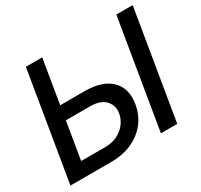

<svg xmlns="http://www.w3.org/2000/svg" viewBox="-151 -922 1166 1116"><g transform="rotate(-30 432.0 -363.5)"><path d="M203.5 -433.9H365.8Q487.2 -433.9 544.4 -376.1Q601.6 -318.2 584.9 -220.5Q574.2 -155.5 536 -105.8Q497.9 -56.1 436.4 -28.1Q375 0 294 0H21.7L142.4 -727.3H252.1ZM188.2 -341.6 147 -92.3H309.3Q356.2 -92.3 391.9 -110.6Q427.6 -128.9 449.4 -158.6Q471.2 -188.2 476.6 -221.9Q484.7 -271.3 452.8 -306.5Q420.8 -341.6 350.5 -341.6ZM859.4 -727.3 738.6 0H628.9L749.6 -727.3Z"/></g></svg>

Font: Inter UI Medium
Style: Italic
Weight: 500
Italic angle: 9.39999°
Designer: Rasmus Andersson
Foundry: rsms
Version: 3.2;8d6f07862